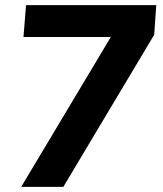

<svg xmlns="http://www.w3.org/2000/svg" viewBox="-20 -732 640 752"><path d="M82 -712H592L584 -596L228 0H63L414 -587H72Z"/></svg>

Font: Muli ExtraBold
Style: Italic
Weight: 800
Italic angle: -4.541°
Designer: Vernon Adams
Foundry: Vernon Adams
Version: Version 2.000